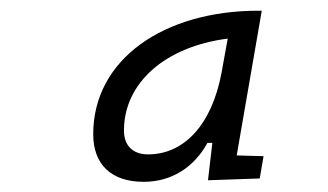

<svg xmlns="http://www.w3.org/2000/svg" viewBox="-20 -724 626 366"><path d="M472.7 -703.6C292 -703.6 157.7 -610.8 157.7 -468.3C157.7 -410.2 192.4 -377.4 253.9 -377.4C306.2 -377.4 349.6 -404.3 375.5 -451.7H384.8L376.5 -380.4L475.1 -383.8L482.4 -426.3L431.2 -427.7L479 -703.6ZM262.2 -429.7C233.4 -429.7 216.3 -446.3 216.3 -475.1C216.3 -566.4 295.4 -635.3 414.1 -650.4L402.3 -585.4C383.8 -485.8 330.6 -429.7 262.2 -429.7Z"/></svg>

Font: Cascadia Mono NF Light
Style: Italic
Weight: 300
Italic angle: -10°
Monospace: yes
Designer: Aaron Bell
Foundry: Saja Typeworks
Version: Version 2404.023